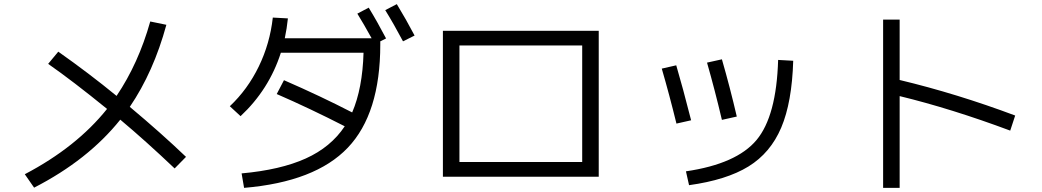

<svg xmlns="http://www.w3.org/2000/svg" viewBox="-20 -862 5040 929"><path d="M213 -553 262 -612Q411 -507 544 -398Q650 -555 707 -758L785 -742Q723 -514 608 -345Q761 -217 880 -103L825 -47Q685 -180 562 -283Q406 -88 145 46L100 -19Q350 -150 498 -335Q332 -470 213 -553Z M1709 -796 1764 -825Q1805 -758 1848 -676L1820 -662V-647Q1820 -312 1662.5 -147Q1505 18 1161 47L1149 -23Q1337 -40 1459 -95Q1581 -150 1648 -251Q1480 -337 1319 -407L1354 -474Q1533 -396 1684 -318Q1734 -434 1739 -607H1339Q1282 -429 1144 -300L1092 -348Q1178 -429 1232 -540Q1286 -651 1300 -777L1373 -773Q1368 -724 1358 -677H1778Q1740 -746 1709 -796ZM1844 -813 1900 -842Q1945 -768 1986 -690L1930 -662Q1886 -745 1844 -813Z M2203 -7H2123V-713H2877V-7ZM2203 -78H2797V-642H2203Z M3818 -568Q3812 -367 3760 -244.5Q3708 -122 3601.5 -56.5Q3495 9 3314 34L3299 -33Q3544 -69 3640.5 -184.5Q3737 -300 3745 -572ZM3182 -530 3252 -546Q3283 -441 3324 -280L3253 -264Q3219 -403 3182 -530ZM3401 -559 3473 -575Q3513 -436 3545 -298L3473 -282Q3439 -426 3401 -559Z M4333 -767V-475Q4609 -409 4892 -303L4868 -230Q4584 -336 4333 -397V47H4253V-767Z"/></svg>

Font: M PLUS 1p
Style: Regular
Weight: 400
Version: Version 1.062